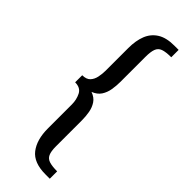

<svg xmlns="http://www.w3.org/2000/svg" viewBox="-286 -761 921 921"><g transform="rotate(45 174.5 -300.0)"><path d="M269 137Q189 137 155 93Q121 49 121 -27V-190Q121 -222 107.5 -249Q94 -276 57 -276V-324Q85 -324 98.5 -338.5Q112 -353 116.5 -375.5Q121 -398 121 -419V-572Q121 -623 135.5 -659.5Q150 -696 182.5 -716.5Q215 -737 269 -737H298V-687Q261 -687 242 -680Q223 -673 216 -654Q209 -635 209 -600V-430Q209 -404 204.5 -377.5Q200 -351 186.5 -330.5Q173 -310 145 -299Q173 -289 186.5 -268.5Q200 -248 204.5 -222Q209 -196 209 -169V7Q209 40 217 57.5Q225 75 245 81Q265 87 298 87V137Z"/></g></svg>

Font: Rosario Medium
Style: Regular
Weight: 500
Version: Version 1.201